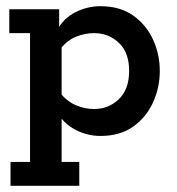

<svg xmlns="http://www.w3.org/2000/svg" viewBox="-20 -429 570 620"><path d="M10 -399H171V-332H165Q185 -370 223.5 -389.5Q262 -409 304 -409Q368 -409 410.5 -378.5Q453 -348 474.5 -300.5Q496 -253 496 -200Q496 -147 474.5 -99Q453 -51 410.5 -20.5Q368 10 304 10Q262 10 223.5 -10Q185 -30 165 -67H179V94H236V171H14V94H77V-322H10ZM284 -77Q331 -77 364 -109Q397 -141 397 -200Q397 -259 364 -290.5Q331 -322 284 -322Q254 -322 225.5 -310.5Q197 -299 174 -270L179 -308V-87L174 -129Q197 -101 225.5 -89Q254 -77 284 -77Z"/></svg>

Font: Rokkitt SemiBold
Style: Regular
Weight: 600
Designer: Vernon Adams
Foundry: Vernon Adams
Version: Version 3.103